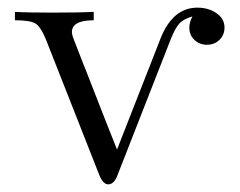

<svg xmlns="http://www.w3.org/2000/svg" viewBox="-20 -461 627 502"><path d="M19 -408V-430Q51 -428 116 -428Q188 -428 225 -430V-408Q168 -408 168 -377Q168 -375 168.5 -372Q169 -369 171 -363Q173 -357 176 -350Q179 -343 184 -329.5Q189 -316 195 -301Q201 -286 210.5 -262Q220 -238 230 -212Q240 -186 255 -148Q270 -110 286 -70L400 -361Q432 -441 496 -441Q525 -441 546 -426.5Q567 -412 567 -389Q567 -370 554 -357Q541 -344 521 -344Q502 -344 488.5 -356.5Q475 -369 475 -389Q475 -402 483 -418Q459 -411 448.5 -399Q438 -387 427 -360L288 -5Q279 21 263 21Q249 21 239 -5L100 -358Q86 -392 72 -400Q58 -408 19 -408Z"/></svg>

Font: CMU Serif
Style: Roman
Weight: 500
Version: Version 0.7.0